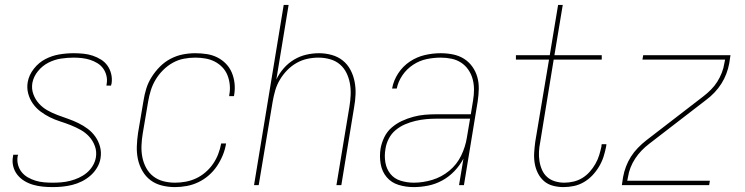

<svg xmlns="http://www.w3.org/2000/svg" viewBox="-20 -755 3040 783"><path d="M195 8Q174 8 154 6Q134 4 115 -1.5Q96 -7 79.5 -17Q63 -27 51 -42Q39 -57 34 -76.5Q29 -96 33 -117Q33 -118 33.5 -120Q34 -122 34 -124H54Q53 -122 53 -120.5Q53 -119 52 -118Q49 -100 53.5 -83Q58 -66 68.5 -53Q79 -40 94 -31.5Q109 -23 125.5 -18Q142 -13 159.5 -11.5Q177 -10 195 -10Q213 -10 230.5 -11.5Q248 -13 266 -17.5Q284 -22 301.5 -30Q319 -38 333.5 -50Q348 -62 358 -78.5Q368 -95 371 -113Q375 -137 367 -159Q359 -181 344 -197.5Q329 -214 309.5 -225Q290 -236 268.5 -244.5Q247 -253 225 -260Q203 -267 183 -277Q163 -287 145 -300.5Q127 -314 114 -332.5Q101 -351 95 -373.5Q89 -396 93 -420Q98 -449 118 -474.5Q138 -500 165 -514Q192 -528 221.5 -533Q251 -538 280 -538Q300 -538 320 -536Q340 -534 358 -528Q376 -522 392 -512Q408 -502 418.5 -487Q429 -472 433.5 -453Q438 -434 435 -414Q434 -412 433.5 -410Q433 -408 433 -406H414Q414 -408 414.5 -409.5Q415 -411 415 -413Q418 -430 414 -446.5Q410 -463 400.5 -476Q391 -489 377 -497.5Q363 -506 347.5 -511Q332 -516 315 -518Q298 -520 280 -520Q255 -520 228.5 -516Q202 -512 177.5 -499.5Q153 -487 135 -465Q117 -443 112 -417Q108 -393 116 -371Q124 -349 139 -332.5Q154 -316 173.5 -305Q193 -294 214.5 -286Q236 -278 257.5 -270.5Q279 -263 299.5 -253Q320 -243 338 -229.5Q356 -216 369 -197.5Q382 -179 388 -156.5Q394 -134 390 -110Q387 -90 376 -71.5Q365 -53 349 -39Q333 -25 314 -15.5Q295 -6 275 -1Q255 4 235 6Q215 8 195 8Z M694 8Q666 8 640 1.5Q614 -5 594 -20Q574 -35 561 -57.5Q548 -80 542.5 -105.5Q537 -131 538 -158.5Q539 -186 543 -213L565 -343Q569 -369 576.5 -393.5Q584 -418 598.5 -441Q613 -464 632.5 -483.5Q652 -503 676 -515.5Q700 -528 725.5 -533Q751 -538 776 -538Q800 -538 823 -534.5Q846 -531 866 -521Q886 -511 901.5 -495Q917 -479 925.5 -458.5Q934 -438 936.5 -415Q939 -392 935 -368Q935 -367 934.5 -365.5Q934 -364 934 -363H914Q915 -364 915 -365Q915 -366 915 -368Q919 -388 917 -409Q915 -430 907.5 -448.5Q900 -467 886.5 -481Q873 -495 855.5 -504Q838 -513 817.5 -516.5Q797 -520 776 -520Q753 -520 729.5 -515.5Q706 -511 684.5 -499Q663 -487 645 -469Q627 -451 614.5 -430Q602 -409 595 -386.5Q588 -364 584 -340L562 -210Q558 -186 557 -161.5Q556 -137 560.5 -114Q565 -91 576 -70.5Q587 -50 605 -36Q623 -22 646 -16Q669 -10 694 -10Q715 -10 737 -14Q759 -18 779.5 -27.5Q800 -37 818 -52.5Q836 -68 849 -87Q862 -106 870 -127Q878 -148 882 -170H902Q898 -145 888.5 -122Q879 -99 865 -78Q851 -57 831.5 -40Q812 -23 789 -12Q766 -1 741.5 3.5Q717 8 694 8Z M1016 0 1137 -735H1157L1107 -431Q1119 -456 1137.5 -477Q1156 -498 1179.5 -512Q1203 -526 1229 -532Q1255 -538 1281 -538Q1307 -538 1332.5 -531Q1358 -524 1377.5 -508.5Q1397 -493 1409 -470.5Q1421 -448 1426 -422.5Q1431 -397 1430 -370.5Q1429 -344 1424 -317L1372 0H1352L1405 -320Q1409 -344 1410 -368Q1411 -392 1407 -414.5Q1403 -437 1393 -457.5Q1383 -478 1366 -492.5Q1349 -507 1326 -513.5Q1303 -520 1279 -520Q1256 -520 1233 -515Q1210 -510 1189 -498Q1168 -486 1151 -468.5Q1134 -451 1121.5 -430Q1109 -409 1102.5 -386.5Q1096 -364 1092 -341L1035 0Z M1667 8Q1635 8 1605.5 -1Q1576 -10 1557 -32.5Q1538 -55 1532.5 -86Q1527 -117 1532 -149Q1536 -172 1547 -195Q1558 -218 1577 -234.5Q1596 -251 1618.5 -261.5Q1641 -272 1665 -278.5Q1689 -285 1712.5 -287Q1736 -289 1759 -289H1900L1909 -344Q1913 -367 1913 -389.5Q1913 -412 1907.5 -432.5Q1902 -453 1890 -470.5Q1878 -488 1860.5 -499.5Q1843 -511 1821.5 -515.5Q1800 -520 1777 -520Q1749 -520 1720 -514Q1691 -508 1665 -491Q1639 -474 1621.5 -448.5Q1604 -423 1598 -394H1579Q1585 -427 1604 -456Q1623 -485 1651.5 -504Q1680 -523 1712.5 -530.5Q1745 -538 1777 -538Q1803 -538 1827.5 -533Q1852 -528 1872 -515.5Q1892 -503 1906 -483.5Q1920 -464 1926.5 -441Q1933 -418 1932.5 -392.5Q1932 -367 1928 -341L1872 0H1852L1870 -108Q1855 -80 1833 -57Q1811 -34 1783.5 -19Q1756 -4 1726 2Q1696 8 1667 8ZM1668 -10Q1705 -10 1743 -21.5Q1781 -33 1812 -58.5Q1843 -84 1860.5 -120Q1878 -156 1884 -194L1897 -271H1759Q1738 -271 1717 -269Q1696 -267 1674.5 -262Q1653 -257 1632 -248Q1611 -239 1593.5 -224.5Q1576 -210 1565.5 -189.5Q1555 -169 1552 -148Q1547 -120 1551.5 -93Q1556 -66 1572 -46Q1588 -26 1614 -18Q1640 -10 1668 -10Z M2278 8Q2256 8 2235 2.5Q2214 -3 2198.5 -16.5Q2183 -30 2173.5 -49Q2164 -68 2160.5 -89.5Q2157 -111 2158.5 -133.5Q2160 -156 2163 -178L2219 -512H2084V-530H2222L2256 -735H2275L2241 -530H2434V-512H2238L2183 -175Q2179 -156 2178 -136.5Q2177 -117 2180 -98Q2183 -79 2190.5 -62Q2198 -45 2211.5 -33Q2225 -21 2243.5 -15.5Q2262 -10 2281 -10Q2300 -10 2319 -14.5Q2338 -19 2354.5 -29Q2371 -39 2384.5 -54Q2398 -69 2408 -86.5Q2418 -104 2423.5 -122Q2429 -140 2433 -159Q2433 -161 2433 -163Q2433 -165 2434 -167H2453Q2453 -164 2452.5 -162Q2452 -160 2452 -158Q2448 -137 2441.5 -116.5Q2435 -96 2423.5 -76.5Q2412 -57 2396.5 -40.5Q2381 -24 2361.5 -12.5Q2342 -1 2320.5 3.5Q2299 8 2278 8Z M2516 0 2521 -33Q2525 -55 2533 -76Q2541 -97 2553 -116Q2565 -135 2581.5 -152Q2598 -169 2616 -183L2847 -361Q2864 -374 2879 -389Q2894 -404 2905 -421.5Q2916 -439 2923.5 -458Q2931 -477 2934 -497L2937 -512H2600L2603 -530H2959L2954 -497Q2950 -475 2942 -454Q2934 -433 2922 -414Q2910 -395 2894 -378Q2878 -361 2859 -347L2628 -169Q2611 -156 2596.5 -141Q2582 -126 2570.5 -108.5Q2559 -91 2551.5 -72Q2544 -53 2541 -33L2538 -18H2875L2872 0Z"/></svg>

Font: Iosevka Curly Thin Oblique
Style: Regular
Weight: 100
Italic angle: -9°
Monospace: yes
Designer: Belleve Invis
Foundry: Belleve Invis
Version: Version 11.1.0; ttfautohint (v1.8.3)